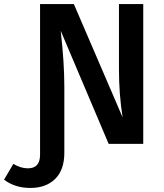

<svg xmlns="http://www.w3.org/2000/svg" viewBox="-117 -711 809 949"><path d="M471 -691H591V0H420L183 -559Q201 -402 201 -282V44Q201 129 155.5 173.5Q110 218 33 218Q-43 218 -97 177L-51 99Q-15 121 21 121Q81 121 81 54V-691H248L489 -131Q471 -245 471 -367Z"/></svg>

Font: FiraGO Medium
Style: Regular
Weight: 500
Designer: bBox Type
Foundry: bBox Type GmbH
Version: Version 1.001;PS 001.001;hotconv 1.0.88;makeotf.lib2.5.64775